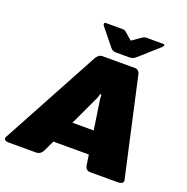

<svg xmlns="http://www.w3.org/2000/svg" viewBox="-184 -1043 1155 1187"><g transform="rotate(20 393.5 -450.0)"><path d="M477.5 -750H431.7Q410 -750 396.7 -766.7L305.8 -879.2Q301.7 -884.2 301.7 -890.8V-892.5Q303.3 -900 313.3 -900H421.7Q435.8 -900 445 -891.7L493.3 -850L553.3 -891.7Q565 -900 580 -900H688.3Q698.3 -900 698.3 -893.3V-892.5Q696.7 -886.7 689.2 -879.2L563.3 -766.7Q543.3 -750 523.3 -750ZM-30 -18.3Q-30 -26.7 -24.2 -33.3L318.3 -666.7Q322.5 -677.5 334.6 -688.8Q346.7 -700 360.8 -700H469.2H577.5Q591.7 -700 600.4 -688.8Q609.2 -677.5 610 -666.7L750.8 -33.3Q753.3 -28.3 753.3 -22.5V-20.8Q750.8 0 716.7 0H537.5Q505.8 0 500.8 -33.3L490.8 -100H257.5L225.8 -33.3Q210.8 0 179.2 0H0Q-30 0 -30 -18.3ZM328.3 -250H468.3L438.3 -450L437.5 -475H433.3H429.2L421.7 -450Z"/></g></svg>

Font: BoonTook Mon
Style: Italic
Weight: 400
Italic angle: -9°
Designer: Sungsit Sawaiwan
Foundry: FontUni
Version: Version 3.0